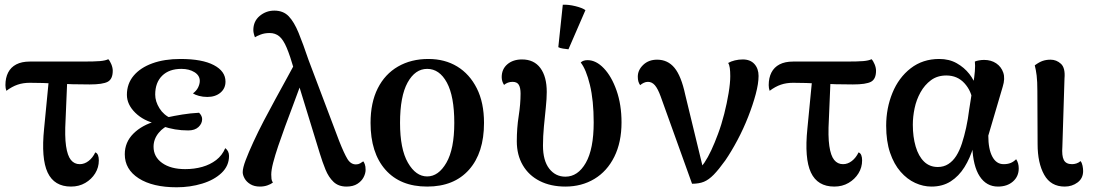

<svg xmlns="http://www.w3.org/2000/svg" viewBox="-20 -777 4642 814"><path d="M281 14Q210 14 182 -45.5Q154 -105 167 -232L189 -459H266L258 -269Q254 -199 260 -158Q266 -117 280.5 -99Q295 -81 318 -81Q338 -81 355.5 -94.5Q373 -108 384 -131Q392 -128 395.5 -119Q399 -110 399 -97Q399 -67 383.5 -42Q368 -17 341.5 -1.5Q315 14 281 14ZM7 -392Q3 -403 3 -416Q3 -447 14.5 -469.5Q26 -492 49 -504Q72 -516 106 -516H329Q381 -516 404 -518Q427 -520 439 -526Q446 -519 452 -504.5Q458 -490 458 -477Q458 -442 437 -430.5Q416 -419 360 -419Q284 -419 222 -422.5Q160 -426 106 -426Q78 -426 54.5 -418Q31 -410 7 -392Z M729 17Q627 17 568 -21Q509 -59 509 -123Q509 -174 545.5 -210.5Q582 -247 643 -264L645 -252Q589 -264 553.5 -299Q518 -334 518 -375Q518 -422 546.5 -456Q575 -490 626 -508.5Q677 -527 745 -527Q837 -527 886.5 -501Q936 -475 936 -431Q936 -402 914.5 -384Q893 -366 859 -366Q840 -366 823.5 -370.5Q807 -375 798 -381Q813 -392 820 -406.5Q827 -421 827 -434Q827 -457 804.5 -471Q782 -485 749 -485Q697 -485 667.5 -456Q638 -427 638 -376Q638 -347 656 -318Q674 -289 706 -275L705 -249Q674 -240 652.5 -213.5Q631 -187 631 -155Q631 -112 667.5 -86Q704 -60 765 -60Q804 -60 837.5 -69.5Q871 -79 896.5 -98.5Q922 -118 935 -149Q943 -143 947 -134.5Q951 -126 951 -116Q951 -74 919.5 -44Q888 -14 837 1.5Q786 17 729 17ZM778 -224Q749 -224 722 -228.5Q695 -233 671 -242L687 -279Q719 -286 753 -291.5Q787 -297 824 -299Q837 -286 837 -272Q837 -253 821.5 -238.5Q806 -224 778 -224Z M1449 14Q1415 14 1394 -6Q1373 -26 1360 -58Q1347 -90 1336 -126L1227 -481Q1210 -540 1195.5 -574.5Q1181 -609 1164 -623Q1147 -637 1123 -637Q1102 -637 1085 -630.5Q1068 -624 1061 -619Q1059 -623 1056.5 -632.5Q1054 -642 1054 -649Q1054 -687 1081 -709.5Q1108 -732 1143 -732Q1181 -732 1204 -708Q1227 -684 1246 -637.5Q1265 -591 1288 -523L1418 -179Q1439 -126 1453 -103Q1467 -80 1489 -80Q1499 -80 1507 -84.5Q1515 -89 1520 -93Q1523 -90 1526.5 -81Q1530 -72 1530 -57Q1530 -42 1521.5 -25.5Q1513 -9 1495 2.5Q1477 14 1449 14ZM1082 14Q1058 14 1041.5 4Q1025 -6 1017 -20.5Q1009 -35 1009 -47Q1009 -65 1021.5 -98Q1034 -131 1054 -174.5Q1074 -218 1098.5 -265Q1123 -312 1148 -357.5Q1173 -403 1194 -441.5Q1215 -480 1228 -504L1273 -475Q1265 -447 1251.5 -409.5Q1238 -372 1221.5 -328.5Q1205 -285 1189 -241.5Q1173 -198 1159.5 -158Q1146 -118 1138 -87Q1130 -56 1130 -37Q1130 -27 1131 -18.5Q1132 -10 1137 -3Q1128 4 1113.5 9Q1099 14 1082 14Z M1791 14Q1677 14 1614 -57.5Q1551 -129 1551 -256Q1551 -342 1581.5 -402.5Q1612 -463 1667.5 -495Q1723 -527 1796 -527Q1866 -527 1918.5 -495Q1971 -463 2001.5 -402.5Q2032 -342 2032 -256Q2032 -129 1968.5 -57.5Q1905 14 1791 14ZM1791 -29Q1839 -29 1872.5 -87Q1906 -145 1906 -256Q1906 -369 1874.5 -427Q1843 -485 1791 -485Q1740 -485 1708 -427Q1676 -369 1676 -256Q1676 -145 1709.5 -87Q1743 -29 1791 -29Z M2377 14Q2315 14 2268.5 -9.5Q2222 -33 2196.5 -76.5Q2171 -120 2171 -178Q2171 -234 2179 -285Q2187 -336 2187 -380Q2187 -405 2179.5 -417.5Q2172 -430 2153 -430Q2142 -430 2133 -426.5Q2124 -423 2117 -417Q2107 -432 2107 -450Q2107 -484 2131 -504.5Q2155 -525 2193 -525Q2244 -525 2271 -488.5Q2298 -452 2298 -387Q2298 -359 2294 -321Q2290 -283 2286 -241Q2282 -199 2282 -160Q2282 -96 2308.5 -62Q2335 -28 2377 -28Q2430 -28 2463.5 -86.5Q2497 -145 2497 -258Q2497 -351 2481 -417Q2465 -483 2442 -512Q2452 -522 2471 -522Q2507 -522 2540 -487.5Q2573 -453 2594 -393Q2615 -333 2615 -258Q2615 -174 2584.5 -112.5Q2554 -51 2500 -18.5Q2446 14 2377 14ZM2390 -568Q2380 -569 2367 -571Q2354 -573 2347 -577L2366 -757Q2390 -758 2419 -751Q2448 -744 2462 -734Z M2914 2 2781 -368Q2769 -401 2756.5 -415.5Q2744 -430 2727 -430Q2718 -430 2709.5 -426Q2701 -422 2694 -416Q2689 -423 2686.5 -431.5Q2684 -440 2684 -452Q2684 -480 2707 -502Q2730 -524 2766 -524Q2811 -524 2839.5 -489.5Q2868 -455 2885 -376L2965 -46L2938 -53Q2952 -66 2966.5 -87.5Q2981 -109 2995.5 -140Q3010 -171 3024 -209Q3039 -249 3050.5 -294.5Q3062 -340 3069 -382.5Q3076 -425 3076 -454Q3076 -475 3074 -489Q3072 -503 3067 -510Q3079 -517 3095.5 -521Q3112 -525 3129 -525Q3161 -525 3178.5 -505.5Q3196 -486 3196 -455Q3196 -423 3184 -378Q3172 -333 3152 -282Q3132 -231 3106.5 -183Q3081 -135 3055 -97Q3027 -58 3006 -36.5Q2985 -15 2964.5 -6.5Q2944 2 2914 2Z M3517 14Q3446 14 3418 -45.5Q3390 -105 3403 -232L3425 -459H3502L3494 -269Q3490 -199 3496 -158Q3502 -117 3516.5 -99Q3531 -81 3554 -81Q3574 -81 3591.5 -94.5Q3609 -108 3620 -131Q3628 -128 3631.5 -119Q3635 -110 3635 -97Q3635 -67 3619.5 -42Q3604 -17 3577.5 -1.5Q3551 14 3517 14ZM3243 -392Q3239 -403 3239 -416Q3239 -447 3250.5 -469.5Q3262 -492 3285 -504Q3308 -516 3342 -516H3565Q3617 -516 3640 -518Q3663 -520 3675 -526Q3682 -519 3688 -504.5Q3694 -490 3694 -477Q3694 -442 3673 -430.5Q3652 -419 3596 -419Q3520 -419 3458 -422.5Q3396 -426 3342 -426Q3314 -426 3290.5 -418Q3267 -410 3243 -392Z M3929 14Q3894 14 3860 -1.5Q3826 -17 3798 -49Q3770 -81 3753.5 -129.5Q3737 -178 3737 -244Q3737 -318 3763.5 -383Q3790 -448 3841 -487.5Q3892 -527 3962 -527Q4004 -527 4036 -509Q4068 -491 4089.5 -463.5Q4111 -436 4120 -404L4104 -345Q4099 -391 4069 -424Q4039 -457 3992 -457Q3954 -457 3927 -437Q3900 -417 3882.5 -385.5Q3865 -354 3857.5 -318Q3850 -282 3850 -248Q3850 -197 3862 -156Q3874 -115 3897.5 -92Q3921 -69 3956 -69Q3981 -69 4000.5 -81.5Q4020 -94 4034 -116Q4048 -138 4058 -168.5Q4068 -199 4076 -235.5Q4084 -272 4089 -313L4106 -421Q4111 -450 4113 -475Q4115 -500 4113 -516Q4119 -519 4130.5 -521Q4142 -523 4152 -523Q4182 -523 4203.5 -508.5Q4225 -494 4233.5 -469Q4242 -444 4231 -409L4170 -202Q4170 -145 4187 -113Q4204 -81 4235 -81Q4252 -81 4264.5 -86Q4277 -91 4288 -102Q4299 -86 4299 -63Q4299 -29 4274.5 -7.5Q4250 14 4211 14Q4162 14 4133.5 -29.5Q4105 -73 4102 -157L4107 -155Q4093 -107 4069 -68.5Q4045 -30 4010.5 -8Q3976 14 3929 14Z M4494 14Q4435 14 4407 -36Q4379 -86 4379 -166L4378 -391Q4378 -432 4375 -456.5Q4372 -481 4367 -500Q4386 -514 4401 -519Q4416 -524 4434 -524Q4459 -524 4478 -506.5Q4497 -489 4493 -444L4484 -155Q4481 -117 4490 -99Q4499 -81 4525 -81Q4534 -81 4543.5 -84Q4553 -87 4561 -94Q4567 -87 4569.5 -74.5Q4572 -62 4572 -52Q4572 -21 4548.5 -3.5Q4525 14 4494 14Z"/></svg>

Font: Arima Thin SemiBold
Style: Regular
Weight: 600
Version: Version 1.100